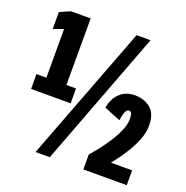

<svg xmlns="http://www.w3.org/2000/svg" viewBox="-126 -816 901 931"><g transform="rotate(20 325.0 -350.0)"><path d="M31 -280V-356.5H82V-608L30 -588.5V-676.5L84 -700H185.5V-356.5H235V-280ZM156 0 422.5 -700H494.5L229.5 0ZM402.5 0V-76.5Q414.5 -90 435.5 -116.2Q456.5 -142.5 478.5 -175.8Q500.5 -209 515.8 -243Q531 -277 531 -306Q531 -344 514 -344Q501 -344 494.2 -324.2Q487.5 -304.5 485 -284L400.5 -318Q408 -365 438.2 -394.2Q468.5 -423.5 515.5 -423.5Q563.5 -423.5 596.5 -396.8Q629.5 -370 629.5 -307Q629.5 -272.5 615 -235.5Q600.5 -198.5 580.2 -165.5Q560 -132.5 542 -108.8Q524 -85 517 -76.5H626.5V0Z"/></g></svg>

Font: Trispace Condensed
Style: Bold
Weight: 700
Width: 3
Designer: Tyler Finck
Foundry: Etcetera Type Company
Version: Version 1.210; ttfautohint (v1.8.3)